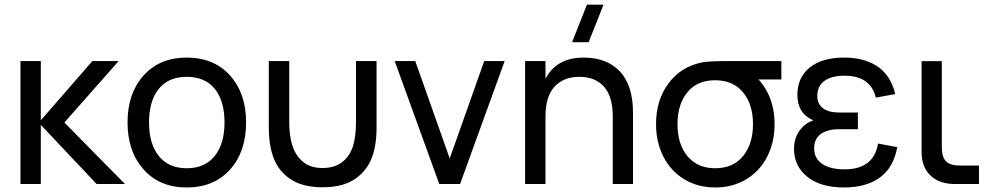

<svg xmlns="http://www.w3.org/2000/svg" viewBox="-20 -808 4358 843"><path d="M69.8 0V-540H159.2V-279.8L385.7 -540H501L262.7 -270L528.8 0H404.3L159.2 -259.8V0Z M799.8 15.1Q680.7 15.1 610.4 -64Q540 -143.1 540 -270.5Q540 -398.4 610.6 -476.8Q681.2 -555.2 799.8 -555.2Q919.4 -555.2 990 -476.6Q1060.5 -397.9 1060.5 -270.5Q1060.5 -142.1 990 -63.5Q919.4 15.1 799.8 15.1ZM799.8 -69.3Q879.9 -69.3 922.9 -123.3Q965.8 -177.2 965.8 -270.5Q965.8 -364.7 923.1 -417.7Q880.4 -470.7 799.8 -470.7Q719.2 -470.7 676.8 -417.5Q634.3 -364.3 634.3 -270.5Q634.3 -176.8 677.2 -123Q720.2 -69.3 799.8 -69.3Z M1160.2 -246.6V-540H1250V-269.5Q1250 -147.5 1309.6 -98.1Q1341.8 -70.3 1396.5 -70.3Q1448.7 -70.3 1482.4 -96.4Q1516.1 -122.6 1530.3 -168Q1543 -211.4 1543 -269.5V-540H1633.3V-246.6Q1633.3 -168.9 1612.1 -114Q1590.8 -59.1 1540.5 -23.4Q1487.3 14.2 1396.5 14.2Q1305.7 14.2 1252.4 -23.4Q1201.2 -59.1 1180.2 -117.2Q1160.2 -172.4 1160.2 -246.6Z M2000 0H1908.7L1712.9 -540H1803.2L1954.6 -112.3L2106 -540H2195.8Z M2629.9 -787.6 2564.5 -622.6H2491.7L2557.1 -787.6ZM2670.4 0V-296.9Q2670.4 -384.3 2631.8 -427.5Q2593.3 -470.7 2523.9 -470.7Q2454.6 -470.7 2414.8 -427.5Q2375 -384.3 2375 -296.9V0H2285.6V-540H2375V-461.9Q2422.9 -555.2 2543 -555.2Q2644 -555.2 2701.7 -494.4Q2759.3 -433.6 2759.3 -312V0Z M3120.1 15.1Q3043.9 15.1 2984.6 -20.8Q2925.3 -56.6 2892.6 -120.6Q2860.4 -184.1 2860.4 -263.2Q2860.4 -368.7 2915.5 -442.4Q2970.7 -516.1 3063.5 -534.2Q3093.3 -540 3180.2 -540H3410.6V-459H3310.5Q3335.4 -432.6 3354.5 -392.6Q3380.9 -334 3380.9 -263.2Q3380.9 -183.6 3348.4 -120.1Q3315.9 -56.6 3256.8 -21Q3197.3 15.1 3120.1 15.1ZM3120.1 -69.3Q3198.7 -69.3 3242.4 -122.6Q3286.1 -175.8 3286.1 -263.2Q3286.1 -349.6 3242.4 -402.6Q3198.7 -455.6 3120.1 -455.6H3118.2Q3040.5 -455.6 2997.6 -402.3Q2954.6 -349.1 2954.6 -263.2Q2954.6 -174.8 2998.5 -122.1Q3042.5 -69.3 3120.1 -69.3Z M3686 15.1Q3583.5 15.1 3524.9 -31.5Q3466.3 -78.1 3466.3 -154.8Q3466.3 -200.2 3490.2 -233.9Q3514.2 -267.6 3551.3 -279.3Q3481 -310.1 3481 -391.1Q3481 -467.8 3535.2 -511.5Q3589.4 -555.2 3686.5 -555.2Q3727.1 -555.2 3761.5 -546.9Q3795.9 -538.6 3826.2 -520.5Q3856.4 -502.4 3878.4 -470.7Q3900.4 -439 3910.6 -395L3825.7 -379.4Q3801.8 -475.6 3688.5 -475.6Q3629.9 -475.6 3599.1 -452.4Q3568.4 -429.2 3568.4 -386.2Q3568.4 -351.6 3593.3 -332.8Q3618.2 -314 3663.6 -314H3746.6V-240.7H3663.6Q3613.8 -240.7 3584.2 -220Q3554.7 -199.2 3554.7 -155.8Q3554.7 -112.8 3589.6 -88.6Q3624.5 -64.5 3689 -64.5Q3752 -64.5 3789.1 -93Q3826.2 -121.6 3835 -177.7L3919.4 -162.1Q3903.8 -72.8 3843.5 -28.8Q3783.2 15.1 3686 15.1Z M4278.3 -81.1V0H4173.3Q4104.5 0 4065.4 -37.4Q4026.4 -74.7 4026.4 -140.1V-539.6H4115.2V-161.6Q4115.2 -118.2 4133.5 -99.6Q4151.9 -81.1 4194.8 -81.1Z"/></svg>

Font: Vela Sans Med
Style: Regular
Weight: 500
Designer: Principal design: Mikhail Sharanda - project Manrope.
Design modification: Ravid Balaliev
Foundry: Mikhail Sharanda
Version: Version 1.001